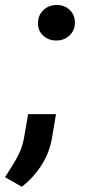

<svg xmlns="http://www.w3.org/2000/svg" viewBox="-66 -562 335 750"><path d="M82.5 -470.7Q82 -501.5 103 -522Q124 -542.5 154.8 -542.5Q184.6 -543 205.3 -524.2Q226.1 -505.4 226.6 -475.1Q227.1 -443.8 205.8 -423.8Q184.6 -403.8 154.3 -403.8Q125 -403.3 103.8 -421.9Q82.5 -440.4 82.5 -470.7ZM152.8 -116.2 137.7 -27.3Q128.9 31.2 97.2 81.5Q65.4 131.8 19 167.5L-46.4 129.9Q-30.8 105.5 -15.9 82Q-1 58.6 10.5 33.2Q22 7.8 27.3 -21L43.9 -116.2Z"/></svg>

Font: Roboto SemiBold
Style: Italic
Weight: 600
Designer: Christian Robertson
Foundry: Google
Version: Version 3.009; 2024